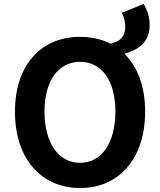

<svg xmlns="http://www.w3.org/2000/svg" viewBox="-20 -941 810 975"><path d="M387 -114C277 -114 206 -216 206 -374C206 -532 277 -627 387 -627C496 -627 566 -532 566 -374C566 -216 496 -114 387 -114ZM387 14C582 14 717 -133 717 -374C717 -503 678 -603 612 -668C696 -692 740 -736 740 -814C740 -857 725 -896 709 -921L599 -876C608 -858 616 -832 616 -805C616 -754 591 -732 541 -719C496 -742 444 -754 387 -754C191 -754 56 -614 56 -374C56 -133 191 14 387 14Z"/></svg>

Font: Noto Sans Mono CJK HK
Style: Bold
Weight: 700
Designer: Ryoko NISHIZUKA 西塚涼子 (kana, bopomofo & ideographs); Paul D. Hunt (Latin, Greek & Cyrillic); Sandoll Communications 산돌커뮤니
Foundry: Adobe
Version: Version 2.004;hotconv 1.0.118;makeotfexe 2.5.65603